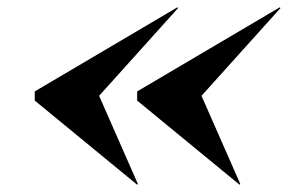

<svg xmlns="http://www.w3.org/2000/svg" viewBox="-20 -650 787 525"><path d="M531 -388 637 -147 635 -145 355 -375V-400L745 -630L747 -628ZM251 -388 357 -147 355 -145 75 -375V-400L465 -630L467 -628Z"/></svg>

Font: Bodoni* 48pt
Style: Bold Italic
Weight: 700
Italic angle: -13°
Version: Version 2.3